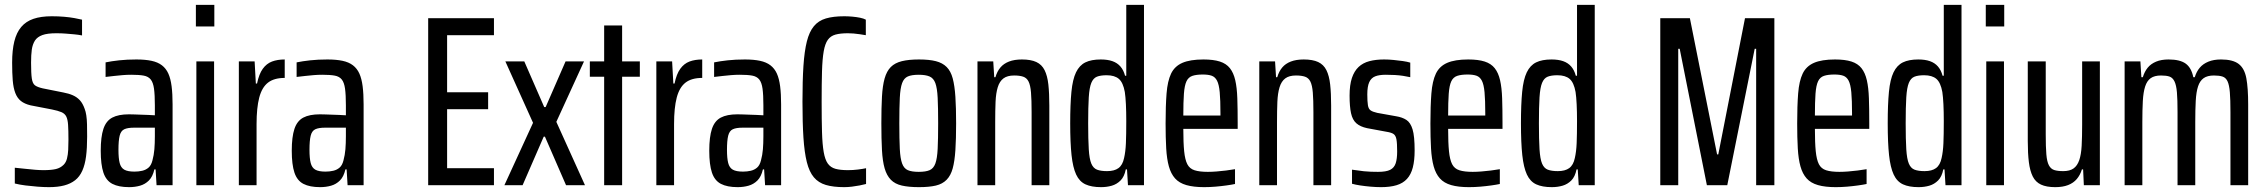

<svg xmlns="http://www.w3.org/2000/svg" viewBox="-20 -763 9331 791"><path d="M182 8Q160 8 134.5 6Q109 4 85 1Q61 -2 41 -7V-72Q63 -70 84.5 -67.5Q106 -65 125.5 -63.5Q145 -62 159 -62Q191 -62 210 -66.5Q229 -71 242 -84Q252 -94 256 -110Q260 -126 261 -145.5Q262 -165 262 -187Q262 -226 260.5 -248.5Q259 -271 253 -283Q247 -295 233 -301Q219 -307 194 -312L106 -329Q81 -335 66 -347Q51 -359 43 -380Q35 -401 32.5 -431.5Q30 -462 30 -505Q30 -556 39 -592.5Q48 -629 67.5 -652Q87 -675 118 -685.5Q149 -696 193 -696Q220 -696 243.5 -694Q267 -692 286.5 -688.5Q306 -685 318 -682V-617Q303 -620 286.5 -621.5Q270 -623 251.5 -624.5Q233 -626 212 -626Q175 -626 154.5 -618.5Q134 -611 124 -596Q114 -580 111 -558.5Q108 -537 108 -505Q108 -461 111 -440Q114 -419 124 -411.5Q134 -404 156 -399L241 -382Q263 -378 280 -370.5Q297 -363 309 -350Q321 -337 329 -314Q333 -304 335.5 -288Q338 -272 338.5 -250.5Q339 -229 339 -200Q339 -153 334.5 -118.5Q330 -84 319 -59.5Q308 -35 289.5 -20.5Q271 -6 244.5 1Q218 8 182 8Z M512 8Q469 8 443 -5.5Q417 -19 406 -52Q395 -85 395 -142Q395 -199 406 -232Q417 -265 442.5 -278.5Q468 -292 511 -292Q522 -292 535 -291.5Q548 -291 562 -290.5Q576 -290 590.5 -289.5Q605 -289 618 -288V-329Q618 -372 614.5 -397.5Q611 -423 601 -435.5Q591 -448 572 -451.5Q553 -455 521 -455Q503 -455 485 -453.5Q467 -452 449.5 -450Q432 -448 415 -446V-506Q439 -511 471 -514.5Q503 -518 542 -518Q578 -518 604 -512.5Q630 -507 647 -494Q664 -481 673.5 -460Q683 -439 687 -407.5Q691 -376 691 -333V0H625L621 -65H616Q609 -35 593.5 -19.5Q578 -4 557 2Q536 8 512 8ZM534 -56Q551 -56 566 -59.5Q581 -63 592 -72.5Q603 -82 608 -102Q614 -124 616 -148Q618 -172 618 -202V-237H532Q506 -237 492 -230.5Q478 -224 473 -204Q468 -184 468 -146Q468 -111 473 -91.5Q478 -72 492 -64Q506 -56 534 -56Z M787 -654V-743H863V-654ZM789 0V-510H862V0Z M964 0V-510H1029L1034 -419H1039Q1047 -458 1062.5 -479.5Q1078 -501 1100.5 -509.5Q1123 -518 1153 -518V-442Q1109 -442 1084 -422.5Q1059 -403 1048 -361Q1037 -319 1037 -252V0Z M1299 8Q1256 8 1230 -5.5Q1204 -19 1193 -52Q1182 -85 1182 -142Q1182 -199 1193 -232Q1204 -265 1229.5 -278.5Q1255 -292 1298 -292Q1309 -292 1322 -291.5Q1335 -291 1349 -290.5Q1363 -290 1377.5 -289.5Q1392 -289 1405 -288V-329Q1405 -372 1401.5 -397.5Q1398 -423 1388 -435.5Q1378 -448 1359 -451.5Q1340 -455 1308 -455Q1290 -455 1272 -453.5Q1254 -452 1236.5 -450Q1219 -448 1202 -446V-506Q1226 -511 1258 -514.5Q1290 -518 1329 -518Q1365 -518 1391 -512.5Q1417 -507 1434 -494Q1451 -481 1460.5 -460Q1470 -439 1474 -407.5Q1478 -376 1478 -333V0H1412L1408 -65H1403Q1396 -35 1380.5 -19.5Q1365 -4 1344 2Q1323 8 1299 8ZM1321 -56Q1338 -56 1353 -59.5Q1368 -63 1379 -72.5Q1390 -82 1395 -102Q1401 -124 1403 -148Q1405 -172 1405 -202V-237H1319Q1293 -237 1279 -230.5Q1265 -224 1260 -204Q1255 -184 1255 -146Q1255 -111 1260 -91.5Q1265 -72 1279 -64Q1293 -56 1321 -56Z M1744 0V-688H2015V-618H1822V-383H1991V-313H1822V-70H2015V0Z M2058 0 2176 -257 2062 -510H2140L2222 -322H2228L2310 -510H2386L2272 -261L2390 0H2312L2225 -200H2220L2133 0Z M2469 0V-447H2410V-510H2469V-658H2543V-510H2616V-447H2543V0Z M2684 0V-510H2749L2754 -419H2759Q2767 -458 2782.5 -479.5Q2798 -501 2820.5 -509.5Q2843 -518 2873 -518V-442Q2829 -442 2804 -422.5Q2779 -403 2768 -361Q2757 -319 2757 -252V0Z M3019 8Q2976 8 2950 -5.5Q2924 -19 2913 -52Q2902 -85 2902 -142Q2902 -199 2913 -232Q2924 -265 2949.5 -278.5Q2975 -292 3018 -292Q3029 -292 3042 -291.5Q3055 -291 3069 -290.5Q3083 -290 3097.5 -289.5Q3112 -289 3125 -288V-329Q3125 -372 3121.5 -397.5Q3118 -423 3108 -435.5Q3098 -448 3079 -451.5Q3060 -455 3028 -455Q3010 -455 2992 -453.5Q2974 -452 2956.5 -450Q2939 -448 2922 -446V-506Q2946 -511 2978 -514.5Q3010 -518 3049 -518Q3085 -518 3111 -512.5Q3137 -507 3154 -494Q3171 -481 3180.5 -460Q3190 -439 3194 -407.5Q3198 -376 3198 -333V0H3132L3128 -65H3123Q3116 -35 3100.5 -19.5Q3085 -4 3064 2Q3043 8 3019 8ZM3041 -56Q3058 -56 3073 -59.5Q3088 -63 3099 -72.5Q3110 -82 3115 -102Q3121 -124 3123 -148Q3125 -172 3125 -202V-237H3039Q3013 -237 2999 -230.5Q2985 -224 2980 -204Q2975 -184 2975 -146Q2975 -111 2980 -91.5Q2985 -72 2999 -64Q3013 -56 3041 -56Z M3458 8Q3413 8 3382.5 -1Q3352 -10 3333 -32.5Q3314 -55 3304 -95Q3294 -135 3290 -196Q3286 -257 3286 -344Q3286 -431 3290 -491.5Q3294 -552 3304 -592Q3314 -632 3333 -655Q3352 -678 3382.5 -687Q3413 -696 3458 -696Q3474 -696 3491 -694.5Q3508 -693 3523 -690Q3538 -687 3547 -682V-618Q3535 -620 3522 -622Q3509 -624 3496.5 -625Q3484 -626 3473 -626Q3442 -626 3422 -620.5Q3402 -615 3390.5 -599Q3379 -583 3373.5 -551.5Q3368 -520 3366.5 -469.5Q3365 -419 3365 -344Q3365 -269 3366.5 -218.5Q3368 -168 3373.5 -136.5Q3379 -105 3390.5 -89Q3402 -73 3422 -67.5Q3442 -62 3473 -62Q3494 -62 3514 -64.5Q3534 -67 3548 -70V-5Q3537 -2 3521.5 1Q3506 4 3489.5 6Q3473 8 3458 8Z M3766 8Q3724 8 3695.5 1.5Q3667 -5 3650 -22.5Q3633 -40 3624.5 -69.5Q3616 -99 3613.5 -144.5Q3611 -190 3611 -255Q3611 -319 3613.5 -364.5Q3616 -410 3624.5 -440Q3633 -470 3650 -487Q3667 -504 3695.5 -511Q3724 -518 3766 -518Q3808 -518 3835.5 -511Q3863 -504 3880 -487Q3897 -470 3905 -440Q3913 -410 3916 -364.5Q3919 -319 3919 -255Q3919 -190 3916 -144.5Q3913 -99 3905 -69.5Q3897 -40 3880 -22.5Q3863 -5 3835.5 1.5Q3808 8 3766 8ZM3765 -55Q3794 -55 3810 -62Q3826 -69 3833.5 -89.5Q3841 -110 3843 -150Q3845 -190 3845 -255Q3845 -320 3843 -360Q3841 -400 3833.5 -420.5Q3826 -441 3809.5 -448Q3793 -455 3765 -455Q3736 -455 3720 -448Q3704 -441 3696.5 -420.5Q3689 -400 3687 -360Q3685 -320 3685 -255Q3685 -189 3687 -149.5Q3689 -110 3696.5 -89.5Q3704 -69 3720 -62Q3736 -55 3765 -55Z M4007 0V-510H4072L4076 -445H4081Q4088 -469 4101.5 -485Q4115 -501 4137 -509.5Q4159 -518 4190 -518Q4227 -518 4249.5 -507.5Q4272 -497 4283.5 -474Q4295 -451 4299 -415Q4303 -379 4303 -328V0H4230V-301Q4230 -352 4227.5 -382Q4225 -412 4217.5 -427Q4210 -442 4195.5 -447Q4181 -452 4158 -452Q4130 -452 4114 -440Q4098 -428 4090.5 -403.5Q4083 -379 4081.5 -343.5Q4080 -308 4080 -260V0Z M4516 8Q4477 8 4452 -3.5Q4427 -15 4413.5 -44Q4400 -73 4394.5 -124Q4389 -175 4389 -255Q4389 -333 4394 -384.5Q4399 -436 4413 -465Q4427 -494 4451.5 -506Q4476 -518 4515 -518Q4543 -518 4563 -511Q4583 -504 4596 -489Q4609 -474 4615 -451H4620V-743H4693V0H4627L4623 -65H4618Q4612 -35 4596.5 -19.5Q4581 -4 4560.5 2Q4540 8 4516 8ZM4541 -58Q4571 -58 4588 -70.5Q4605 -83 4611 -112Q4617 -138 4618.5 -173Q4620 -208 4620 -264Q4620 -303 4618.5 -333.5Q4617 -364 4614 -384Q4607 -423 4589.5 -438Q4572 -453 4539 -453Q4514 -453 4499 -447Q4484 -441 4476 -421.5Q4468 -402 4465.5 -362Q4463 -322 4463 -255Q4463 -188 4465.5 -148Q4468 -108 4476 -89Q4484 -70 4499.5 -64Q4515 -58 4541 -58Z M4941 8Q4897 8 4867.5 -0.5Q4838 -9 4821 -28Q4804 -47 4795.5 -77.5Q4787 -108 4784.5 -152Q4782 -196 4782 -254Q4782 -327 4786 -378Q4790 -429 4804.5 -459.5Q4819 -490 4851 -504Q4883 -518 4938 -518Q4979 -518 5005.5 -509.5Q5032 -501 5047 -482Q5062 -463 5069 -432.5Q5076 -402 5077.5 -358Q5079 -314 5079 -255V-232H4855Q4855 -175 4858.5 -140Q4862 -105 4871.5 -86.5Q4881 -68 4901.5 -61.5Q4922 -55 4956 -55Q4972 -55 4991.5 -56.5Q5011 -58 5031 -60.5Q5051 -63 5068 -66V-5Q5054 -2 5032.5 1Q5011 4 4987.5 6Q4964 8 4941 8ZM5008 -266V-296Q5008 -351 5005 -383Q5002 -415 4994 -430.5Q4986 -446 4972 -451Q4958 -456 4935 -456Q4909 -456 4892.5 -450.5Q4876 -445 4868 -428Q4860 -411 4857.5 -377Q4855 -343 4855 -287H5028Z M5168 0V-510H5233L5237 -445H5242Q5249 -469 5262.5 -485Q5276 -501 5298 -509.5Q5320 -518 5351 -518Q5388 -518 5410.5 -507.5Q5433 -497 5444.5 -474Q5456 -451 5460 -415Q5464 -379 5464 -328V0H5391V-301Q5391 -352 5388.5 -382Q5386 -412 5378.5 -427Q5371 -442 5356.5 -447Q5342 -452 5319 -452Q5291 -452 5275 -440Q5259 -428 5251.5 -403.5Q5244 -379 5242.5 -343.5Q5241 -308 5241 -260V0Z M5670 8Q5649 8 5626.5 6Q5604 4 5584 1Q5564 -2 5550 -6V-64Q5560 -63 5572.5 -61Q5585 -59 5599 -57.5Q5613 -56 5628 -55.5Q5643 -55 5657 -55Q5691 -55 5707.5 -63.5Q5724 -72 5730 -90.5Q5736 -109 5736 -139Q5736 -173 5733 -189Q5730 -205 5721 -211Q5712 -217 5693 -220L5612 -235Q5584 -241 5568 -255Q5552 -269 5546 -296.5Q5540 -324 5540 -369Q5540 -413 5549.5 -441.5Q5559 -470 5577 -487Q5595 -504 5621.5 -511Q5648 -518 5682 -518Q5701 -518 5721 -516Q5741 -514 5759 -511.5Q5777 -509 5790 -505V-445Q5777 -448 5760.5 -450.5Q5744 -453 5726 -454Q5708 -455 5689 -455Q5662 -455 5645.5 -448.5Q5629 -442 5621 -424.5Q5613 -407 5613 -374Q5613 -345 5615.5 -329.5Q5618 -314 5627 -308Q5636 -302 5654 -298L5732 -284Q5757 -280 5774 -269Q5791 -258 5799.5 -230Q5808 -202 5808 -143Q5808 -102 5800.5 -73Q5793 -44 5776.5 -26Q5760 -8 5733.5 0Q5707 8 5670 8Z M6032 8Q5988 8 5958.5 -0.5Q5929 -9 5912 -28Q5895 -47 5886.5 -77.5Q5878 -108 5875.5 -152Q5873 -196 5873 -254Q5873 -327 5877 -378Q5881 -429 5895.5 -459.5Q5910 -490 5942 -504Q5974 -518 6029 -518Q6070 -518 6096.5 -509.5Q6123 -501 6138 -482Q6153 -463 6160 -432.5Q6167 -402 6168.5 -358Q6170 -314 6170 -255V-232H5946Q5946 -175 5949.5 -140Q5953 -105 5962.5 -86.5Q5972 -68 5992.5 -61.5Q6013 -55 6047 -55Q6063 -55 6082.5 -56.5Q6102 -58 6122 -60.5Q6142 -63 6159 -66V-5Q6145 -2 6123.5 1Q6102 4 6078.5 6Q6055 8 6032 8ZM6099 -266V-296Q6099 -351 6096 -383Q6093 -415 6085 -430.5Q6077 -446 6063 -451Q6049 -456 6026 -456Q6000 -456 5983.5 -450.5Q5967 -445 5959 -428Q5951 -411 5948.5 -377Q5946 -343 5946 -287H6119Z M6373 8Q6334 8 6309 -3.5Q6284 -15 6270.5 -44Q6257 -73 6251.5 -124Q6246 -175 6246 -255Q6246 -333 6251 -384.5Q6256 -436 6270 -465Q6284 -494 6308.5 -506Q6333 -518 6372 -518Q6400 -518 6420 -511Q6440 -504 6453 -489Q6466 -474 6472 -451H6477V-743H6550V0H6484L6480 -65H6475Q6469 -35 6453.5 -19.5Q6438 -4 6417.5 2Q6397 8 6373 8ZM6398 -58Q6428 -58 6445 -70.5Q6462 -83 6468 -112Q6474 -138 6475.5 -173Q6477 -208 6477 -264Q6477 -303 6475.5 -333.5Q6474 -364 6471 -384Q6464 -423 6446.5 -438Q6429 -453 6396 -453Q6371 -453 6356 -447Q6341 -441 6333 -421.5Q6325 -402 6322.5 -362Q6320 -322 6320 -255Q6320 -188 6322.5 -148Q6325 -108 6333 -89Q6341 -70 6356.5 -64Q6372 -58 6398 -58Z M6820 0V-688H6942L7054 -127H7059L7169 -688H7290V0H7215V-562H7209L7096 0H7012L6900 -562H6894V0Z M7543 8Q7499 8 7469.5 -0.5Q7440 -9 7423 -28Q7406 -47 7397.5 -77.5Q7389 -108 7386.5 -152Q7384 -196 7384 -254Q7384 -327 7388 -378Q7392 -429 7406.5 -459.5Q7421 -490 7453 -504Q7485 -518 7540 -518Q7581 -518 7607.5 -509.5Q7634 -501 7649 -482Q7664 -463 7671 -432.5Q7678 -402 7679.5 -358Q7681 -314 7681 -255V-232H7457Q7457 -175 7460.5 -140Q7464 -105 7473.5 -86.5Q7483 -68 7503.5 -61.5Q7524 -55 7558 -55Q7574 -55 7593.5 -56.5Q7613 -58 7633 -60.5Q7653 -63 7670 -66V-5Q7656 -2 7634.5 1Q7613 4 7589.5 6Q7566 8 7543 8ZM7610 -266V-296Q7610 -351 7607 -383Q7604 -415 7596 -430.5Q7588 -446 7574 -451Q7560 -456 7537 -456Q7511 -456 7494.5 -450.5Q7478 -445 7470 -428Q7462 -411 7459.5 -377Q7457 -343 7457 -287H7630Z M7884 8Q7845 8 7820 -3.5Q7795 -15 7781.5 -44Q7768 -73 7762.5 -124Q7757 -175 7757 -255Q7757 -333 7762 -384.5Q7767 -436 7781 -465Q7795 -494 7819.5 -506Q7844 -518 7883 -518Q7911 -518 7931 -511Q7951 -504 7964 -489Q7977 -474 7983 -451H7988V-743H8061V0H7995L7991 -65H7986Q7980 -35 7964.5 -19.5Q7949 -4 7928.5 2Q7908 8 7884 8ZM7909 -58Q7939 -58 7956 -70.5Q7973 -83 7979 -112Q7985 -138 7986.5 -173Q7988 -208 7988 -264Q7988 -303 7986.5 -333.5Q7985 -364 7982 -384Q7975 -423 7957.5 -438Q7940 -453 7907 -453Q7882 -453 7867 -447Q7852 -441 7844 -421.5Q7836 -402 7833.5 -362Q7831 -322 7831 -255Q7831 -188 7833.5 -148Q7836 -108 7844 -89Q7852 -70 7867.5 -64Q7883 -58 7909 -58Z M8161 -654V-743H8237V-654ZM8163 0V-510H8236V0Z M8447 8Q8411 8 8388.5 -2.5Q8366 -13 8354.5 -36Q8343 -59 8338.5 -95Q8334 -131 8334 -182V-510H8408V-209Q8408 -158 8410.5 -127.5Q8413 -97 8421 -82Q8429 -67 8443 -62.5Q8457 -58 8480 -58Q8507 -58 8522.5 -69Q8538 -80 8546 -103Q8554 -126 8556 -162.5Q8558 -199 8558 -250V-510H8631V0H8565L8562 -65H8557Q8550 -42 8536 -25.5Q8522 -9 8500 -0.5Q8478 8 8447 8Z M8733 0V-510H8798L8802 -445H8808Q8815 -468 8828 -484Q8841 -500 8862.5 -509Q8884 -518 8914 -518Q8961 -518 8984.5 -501Q9008 -484 9016 -445H9022Q9029 -468 9042.5 -484Q9056 -500 9078 -509Q9100 -518 9130 -518Q9179 -518 9203 -499.5Q9227 -481 9234.5 -440.5Q9242 -400 9242 -332V0H9169V-301Q9169 -353 9166.5 -383Q9164 -413 9157 -428Q9150 -443 9136.5 -447.5Q9123 -452 9101 -452Q9074 -452 9058.5 -441Q9043 -430 9035.5 -407Q9028 -384 9026 -347.5Q9024 -311 9024 -260V0H8951V-301Q8951 -353 8948.5 -382.5Q8946 -412 8938.5 -427.5Q8931 -443 8918 -447.5Q8905 -452 8883 -452Q8856 -452 8840.5 -441Q8825 -430 8817.5 -406.5Q8810 -383 8808 -347Q8806 -311 8806 -260V0Z"/></svg>

Font: Saira ExtraCondensed Medium
Style: Regular
Weight: 500
Width: 2
Designer: Hector Gatti with collaboration of the Omnibus-Type team
Foundry: Omnibus-Type
Version: Version 1.101